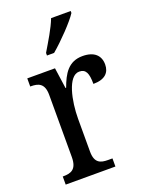

<svg xmlns="http://www.w3.org/2000/svg" viewBox="-144 -838 698 911"><g transform="rotate(-20 204.5 -383.0)"><path d="M152 -619V-606H188C237 -647 308 -721 330 -756V-766H231C214 -721 180 -666 152 -619ZM26 0H277V-41H255C218 -41 188 -49 188 -108V-273C188 -362 212 -482 269 -482C302 -482 313 -459 313 -404C372 -404 397 -431 397 -472C397 -517 368 -546 309 -546C237 -546 208 -494 185 -431H182L167 -536H27V-495H30C67 -495 98 -486 98 -427V-113C98 -50 67 -41 29 -41H26Z"/></g></svg>

Font: Noto Serif Devanagari Condensed
Style: Regular
Weight: 400
Width: 3
Designer: Universal Thirst, Indian Type Foundry and the Monotype Design Team
Foundry: Monotype Imaging Inc.
Version: Version 2.004